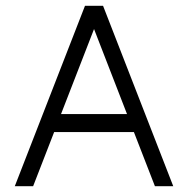

<svg xmlns="http://www.w3.org/2000/svg" viewBox="-20 -645 651 665"><path d="M443.8 -187.5H167.5L94.7 0H31.2L274.4 -625H336.9L580.1 0H516.6ZM191.4 -250H419.9L305.7 -544.4Z"/></svg>

Font: Juliett
Style: Regular
Weight: 400
Designer: GGBotNet
Foundry: GGBotNet
Version: 0.60